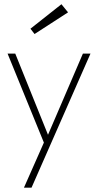

<svg xmlns="http://www.w3.org/2000/svg" viewBox="-20 -658 458 886"><path d="M201.5 -36 362.5 -410.5H397.5L125.5 208H90.5L182.5 0L15 -410.5H50.5ZM139.5 -501 120.5 -525.5 263.5 -638.5 294 -601Z"/></svg>

Font: League Spartan Extralight
Style: Regular
Weight: 200
Foundry: The League of Moveable Type
Version: Version 2.300; ttfautohint (v1.8.3)